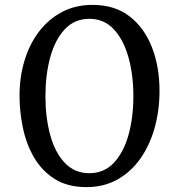

<svg xmlns="http://www.w3.org/2000/svg" viewBox="-20 -752 733 786"><path d="M334 14Q257 14 204.5 -19Q152 -52 120 -106.5Q88 -161 74 -227.5Q60 -294 60 -360Q60 -437 80.5 -504.5Q101 -572 140 -623Q179 -674 234 -703Q289 -732 359 -732Q450 -732 510.5 -685Q571 -638 602 -558.5Q633 -479 633 -380Q633 -300 613 -228.5Q593 -157 554.5 -102.5Q516 -48 460.5 -17Q405 14 334 14ZM346 -43Q406 -43 446 -85.5Q486 -128 506 -199.5Q526 -271 526 -358Q526 -445 506 -517Q486 -589 446 -632Q406 -675 346 -675Q285 -675 245 -632Q205 -589 185.5 -517Q166 -445 166 -358Q166 -271 185.5 -199.5Q205 -128 245 -85.5Q285 -43 346 -43Z"/></svg>

Font: Gabriela
Style: Regular
Weight: 400
Designer: Eduardo Rodriguez Tunni
Foundry: Eduardo Rodriguez Tunni
Version: Version 2.001;gftools[0.9.26]